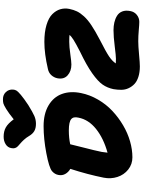

<svg xmlns="http://www.w3.org/2000/svg" viewBox="153 -1118 1002 1349"><g transform="rotate(-90 654.5 -443.0)"><path d="M632.8 -923.8Q663.1 -923.8 682.6 -903.3Q702.1 -882.8 700.2 -853Q699.2 -839.4 693.1 -828.9Q687 -818.4 663.1 -798.1Q639.2 -777.8 591.8 -746.1Q539.6 -713.9 513.9 -702.9Q488.3 -691.9 460 -691.9Q427.7 -691.9 408 -703.9Q388.2 -715.8 374 -740.2Q362.3 -760.3 347.4 -776.4Q332.5 -792.5 321.8 -801.3Q311 -810.1 301.8 -819.1Q292.5 -828.1 289.1 -839.4Q285.6 -850.6 289.1 -866.2Q293.5 -890.6 316.2 -904.8Q338.9 -918.9 369.1 -918.9Q407.2 -918.9 434.8 -903.3Q462.4 -887.7 491.2 -848.1Q536.1 -884.3 564 -901.1Q591.8 -918 603.3 -920.9Q614.7 -923.8 632.8 -923.8ZM224.1 -14.2Q175.3 -14.2 138.2 -43.7Q101.1 -73.2 86.2 -119.6Q71.3 -166 81.1 -215.8Q103.5 -328.1 143.1 -450.2Q119.1 -464.4 107.2 -486.1Q95.2 -507.8 100.1 -533.2Q104.5 -559.6 127 -579.1Q152.8 -600.1 253.7 -619.1Q354.5 -638.2 442.9 -638.2Q530.3 -638.2 588.9 -603.5Q647.5 -568.8 669.2 -509.8Q690.9 -450.7 675.8 -376Q663.1 -313 629.6 -255.6Q596.2 -198.2 550 -155Q503.9 -111.8 449.2 -79.6Q394.5 -47.4 336.7 -30.8Q278.8 -14.2 224.1 -14.2ZM862.8 38.1Q821.3 38.1 789.6 27.8Q757.8 17.6 739.3 0Q720.7 -17.6 709.7 -41.3Q698.7 -64.9 698.5 -91.6Q698.2 -118.2 703.1 -147Q711.9 -189.9 735.1 -223.4Q758.3 -256.8 814.5 -296.6Q870.6 -336.4 967.8 -382.8Q1024.9 -412.1 1049.8 -428Q1074.7 -443.8 1084 -456.1Q1074.2 -458 1036.1 -458Q1001 -458 948.5 -450.4Q896 -442.9 876 -442.9Q829.6 -442.9 800 -469.5Q770.5 -496.1 779.8 -542Q784.7 -565.4 801.5 -584Q818.4 -602.5 845.2 -607.9Q952.1 -632.8 1035.2 -632.8Q1104.5 -632.8 1154.5 -617.7Q1204.6 -602.5 1230 -576.9Q1255.4 -551.3 1264.4 -521.2Q1273.4 -491.2 1267.1 -458Q1260.7 -427.2 1249.5 -403.8Q1238.3 -380.4 1214.8 -354.5Q1191.4 -328.6 1151.6 -302Q1111.8 -275.4 1051.8 -244.1Q965.8 -200.2 933.1 -178.2Q900.4 -156.2 883.8 -130.9Q892.6 -129.9 916 -129.9Q936.5 -129.9 1003.7 -138.4Q1070.8 -147 1117.2 -147Q1146.5 -147 1171.9 -141.1Q1197.3 -135.3 1218.5 -122.3Q1239.7 -109.4 1249 -85.7Q1258.3 -62 1252 -29.8Q1247.1 -1 1225.3 16.6Q1203.6 34.2 1175.8 34.2Q1157.2 34.2 1116.9 30.5Q1076.7 26.9 1040 26.9Q1006.3 26.9 946.5 32.5Q886.7 38.1 862.8 38.1ZM262.2 -230Q260.7 -222.2 256.8 -189Q357.4 -216.8 423.3 -269.5Q489.3 -322.3 502.9 -393.1Q506.8 -410.2 504.6 -422.9Q502.4 -435.5 492.9 -443.8Q483.4 -452.1 463.9 -456.5Q444.3 -460.9 413.1 -460.9Q360.8 -460.9 315.9 -451.2Q310.5 -425.3 291.5 -352.8Q272.5 -280.3 262.2 -230Z"/></g></svg>

Font: Shantell Sans Irregular Bouncy
Style: Italic
Weight: 800
Italic angle: -11.31°
Designer: Stephen Nixon, Anya Danilova, Shantell Martin
Foundry: Arrow Type
Version: Version 1.006;[9816181b4]